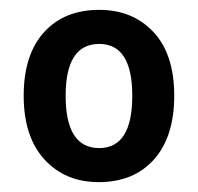

<svg xmlns="http://www.w3.org/2000/svg" viewBox="-20 -742 401 389"><path d="M333 -548Q333 -465 292 -419Q251 -373 180 -373Q112 -373 70 -419Q28 -465 28 -548Q28 -631 69 -676.5Q110 -722 181 -722Q249 -722 291 -677Q333 -632 333 -548ZM113 -548Q113 -442 181 -442Q248 -442 248 -548Q248 -653 181 -653Q113 -653 113 -548Z"/></svg>

Font: Noto Sans Lao SemiCondensed SemiBold
Style: Regular
Weight: 600
Width: 4
Designer: Monotype Design Team
Foundry: Monotype Imaging Inc.
Version: Version 2.003; ttfautohint (v1.8.4.7-5d5b)